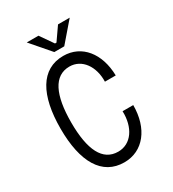

<svg xmlns="http://www.w3.org/2000/svg" viewBox="-213 -1010 1027 1138"><g transform="rotate(-30 300.0 -440.5)"><path d="M299 -643C384 -643 440 -563 437 -460H511C508 -612 425 -716 299 -716C146 -716 70 -578 70 -350C70 -122 147 12 299 12C428 12 513 -96 513 -256H440C444 -144 388 -61 299 -61C193 -61 143 -162 143 -350C143 -538 193 -643 299 -643ZM232 -893H152L265 -762H333L446 -893H366L304 -804H294Z"/></g></svg>

Font: Fliege Mono Light
Style: Regular
Weight: 300
Version: Version 0.020;Glyphs 3.3 (3306)